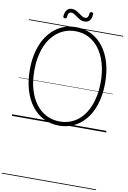

<svg xmlns="http://www.w3.org/2000/svg" viewBox="-209 -1609 1655 2480"><g transform="rotate(10 618.0 -369.5)"><path d="M620 19Q508 19 417 -27Q326 -73 260.5 -158Q195 -243 159.5 -362Q124 -481 124 -627Q124 -725 140 -810Q156 -895 186.5 -967Q217 -1039 260.5 -1095Q304 -1151 359 -1191Q414 -1231 479.5 -1251.5Q545 -1272 620 -1272Q731 -1272 821.5 -1226Q912 -1180 977 -1095Q1042 -1010 1077 -891.5Q1112 -773 1112 -627Q1112 -530 1096 -444.5Q1080 -359 1050 -286.5Q1020 -214 976.5 -158Q933 -102 878 -62Q823 -22 758 -1.5Q693 19 620 19ZM620 -35Q684 -35 741.5 -53.5Q799 -72 847.5 -108Q896 -144 934 -196Q972 -248 998.5 -313.5Q1025 -379 1039.5 -458Q1054 -537 1054 -627Q1054 -762 1022.5 -871Q991 -980 933.5 -1058Q876 -1136 796.5 -1177.5Q717 -1219 620 -1219Q554 -1219 496.5 -1200Q439 -1181 390.5 -1145Q342 -1109 303.5 -1058Q265 -1007 238 -940.5Q211 -874 197 -795.5Q183 -717 183 -627Q183 -492 214 -383Q245 -274 303 -196Q361 -118 441.5 -76.5Q522 -35 620 -35ZM454 -1360Q431 -1360 431 -1380Q434 -1434 458 -1464.5Q482 -1495 523 -1495Q555 -1495 580 -1482Q605 -1469 627 -1452.5Q649 -1436 669.5 -1423.5Q690 -1411 711 -1411Q733 -1411 744.5 -1428.5Q756 -1446 757 -1478Q758 -1496 781 -1496Q795 -1496 799.5 -1491.5Q804 -1487 804 -1476Q803 -1421 778.5 -1391.5Q754 -1362 710 -1362Q680 -1362 655 -1374.5Q630 -1387 608 -1404Q586 -1421 565.5 -1433.5Q545 -1446 524 -1446Q503 -1446 491.5 -1429.5Q480 -1413 478 -1379Q477 -1368 471.5 -1364Q466 -1360 454 -1360ZM0 747H1236V757H0ZM0 -20H1236V0H0ZM0 -505H1236V-500H0ZM0 -1267H1236V-1257H0Z"/></g></svg>

Font: Playwrite VN Guides
Style: Regular
Weight: 400
Designer: Veronika Burian, José Scaglione
Foundry: TypeTogether
Version: Version 1.003